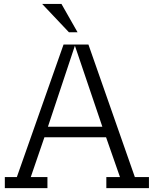

<svg xmlns="http://www.w3.org/2000/svg" viewBox="-20 -970 793 990"><path d="M528.3 0V-57.1H598.6L526.9 -262.2H209L138.7 -57.1H224.6V0H4.9V-57.1H66.9L307.6 -740.2H436L675.3 -57.1H748V0ZM366.2 -734.4 227.1 -316.4H507.8ZM197.3 -949.7H296.9L379.9 -803.7H335.4Z"/></svg>

Font: Twentytwelve Slab Light
Style: TwentytwelveSlab
Weight: 300
Designer: Domenico Catapano
Version: Version 1.00 2012